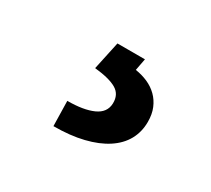

<svg xmlns="http://www.w3.org/2000/svg" viewBox="-61 -100 462 421"><g transform="rotate(30 169.5 110.5)"><path d="M204.9 -2.8 199.2 27.3Q215.9 29.8 230.5 36.2Q245 42.6 255.9 53.3Q266.7 63.9 272.9 78.7Q279.1 93.4 279.1 112.9Q279.1 138.1 267.8 158.7Q256.4 179.3 234 193.9Q211.6 208.5 179.2 216.4Q146.7 224.4 104.4 224.4L103 161.2Q143.8 161.2 167.8 150.4Q191.8 139.6 192.5 116.1Q193.2 93.4 175.6 82.9Q158 72.4 120 68.5L135.3 -2.8Z"/></g></svg>

Font: Interop SemBd
Style: Regular
Weight: 600
Designer: Rasmus Andersson, Google, Jang Haemin
Foundry: jhaemin
Version: Version 1.008